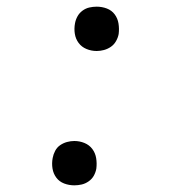

<svg xmlns="http://www.w3.org/2000/svg" viewBox="-20 -548 540 576"><path d="M270 -395Q254 -395 239.5 -401Q225 -407 216 -419Q207 -431 204.5 -446.5Q202 -462 205 -478Q207 -489 212.5 -499Q218 -509 227.5 -516Q237 -523 248 -525.5Q259 -528 270 -528Q286 -528 300.5 -522.5Q315 -517 324 -505Q333 -493 335.5 -477.5Q338 -462 336 -446Q334 -435 328 -424.5Q322 -414 312.5 -407.5Q303 -401 292 -398Q281 -395 270 -395ZM203 8Q187 8 172.5 2.5Q158 -3 149 -15Q140 -27 137.5 -42.5Q135 -58 138 -74Q140 -85 145.5 -95.5Q151 -106 160.5 -112.5Q170 -119 181 -122Q192 -125 203 -125Q219 -125 233.5 -119Q248 -113 257 -101Q266 -89 268.5 -73.5Q271 -58 269 -42Q267 -31 261.5 -21Q256 -11 246 -4Q236 3 225 5.5Q214 8 203 8Z"/></svg>

Font: Iosevka Curly Slab Light
Style: Italic
Weight: 300
Italic angle: -9°
Monospace: yes
Designer: Belleve Invis
Foundry: Belleve Invis
Version: Version 22.1.2; ttfautohint (v1.8.4)